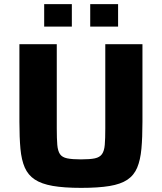

<svg xmlns="http://www.w3.org/2000/svg" viewBox="-20 -902 785 930"><path d="M373 8Q290 8 235.5 -1.5Q181 -11 148.5 -32.5Q116 -54 100 -90.5Q84 -127 79 -181.5Q74 -236 74 -312V-688H255V-280Q255 -230 257.5 -200.5Q260 -171 270.5 -155.5Q281 -140 305.5 -135Q330 -130 372 -130Q416 -130 439.5 -135Q463 -140 474 -155.5Q485 -171 487.5 -200.5Q490 -230 490 -280V-688H670V-312Q670 -236 665 -181.5Q660 -127 644.5 -90Q629 -53 597 -31.5Q565 -10 510.5 -1Q456 8 373 8ZM194 -773V-882H328V-773ZM417 -773V-882H552V-773Z"/></svg>

Font: Saira SemiExpanded
Style: Bold
Weight: 700
Width: 6
Designer: Hector Gatti with collaboration of the Omnibus-Type team
Foundry: Omnibus-Type
Version: Version 1.101